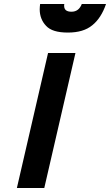

<svg xmlns="http://www.w3.org/2000/svg" viewBox="-20 -947 554 967"><path d="M303 -918C303 -921 303 -924 304 -927C304 -927 182 -927 182 -927C182 -927 182 -927 182 -927C181 -918 180 -909 180 -900C180 -900 180 -900 180 -900C180 -867 191 -839 212 -817C233 -794 269 -783 322 -783C374 -783 415 -795 445 -820C475 -844 498 -880 514 -927C514 -927 392 -927 392 -927C392 -927 392 -927 392 -927C382 -901 365 -888 340 -888C315 -888 303 -898 303 -918C303 -918 303 -918 303 -918ZM203 0C203 0 360 -680 360 -680C360 -680 222 -680 222 -680C222 -680 65 0 65 0C65 0 203 0 203 0Z"/></svg>

Font: My Font
Style: Bold Italic
Weight: 500
Version: Version 0.001